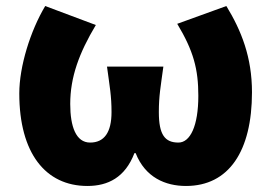

<svg xmlns="http://www.w3.org/2000/svg" viewBox="-20 -603 901 637"><path d="M270 14C338 14 395 -14 426 -95H430C462 -14 529 14 597 14C739 14 816 -101 816 -297C816 -413 781 -501 731 -583L568 -524C622 -434 638 -374 638 -285C638 -185 611 -130 572 -130C527 -130 507 -156 507 -231C507 -285 513 -315 522 -382H335C344 -315 350 -285 350 -231C350 -164 326 -130 279 -130C232 -130 213 -183 213 -258C213 -348 243 -428 298 -520L130 -583C81 -501 44 -383 44 -293C44 -95 131 14 270 14Z"/></svg>

Font: Source Han Sans HK Heavy
Style: Regular
Weight: 900
Designer: Ryoko NISHIZUKA 西塚涼子 (kana, bopomofo & ideographs); Paul D. Hunt (Latin, Greek & Cyrillic); Sandoll Communications 산돌커뮤니
Foundry: Adobe
Version: Version 2.000;hotconv 1.0.107;makeotfexe 2.5.65593